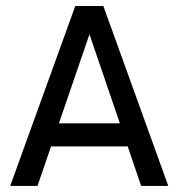

<svg xmlns="http://www.w3.org/2000/svg" viewBox="-20 -615 591 635"><path d="M446.8 0H536.6L321.8 -595.2H229L13.7 0H104L148.9 -130.9H402.3ZM174.8 -207 275.9 -501.5 376.5 -207Z"/></svg>

Font: Now Medium
Style: Regular
Weight: 500
Designer: Alfredo Marco Pradil
Foundry: Alfredo Marco Pradil
Version: Version 1.200;hotconv 1.0.109;makeotfexe 2.5.65596